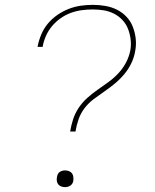

<svg xmlns="http://www.w3.org/2000/svg" viewBox="-20 -763 640 791"><path d="M269 -221Q273 -246 281 -271Q289 -296 304 -318.5Q319 -341 339.5 -359.5Q360 -378 382.5 -393.5Q405 -409 427.5 -425.5Q450 -442 468.5 -462Q487 -482 499.5 -506Q512 -530 517 -556Q521 -579 518 -602Q515 -625 507 -645Q499 -665 484 -681Q469 -697 449 -707Q429 -717 407 -720.5Q385 -724 362 -724Q339 -724 316.5 -721Q294 -718 272 -710Q250 -702 230 -688Q210 -674 194.5 -655.5Q179 -637 169.5 -615.5Q160 -594 156 -572V-570H135V-572Q140 -597 150 -621Q160 -645 177 -665.5Q194 -686 216.5 -701.5Q239 -717 263.5 -726.5Q288 -736 313 -739.5Q338 -743 363 -743Q389 -743 414.5 -738.5Q440 -734 462 -723Q484 -712 501 -694Q518 -676 527 -653Q536 -630 539 -604.5Q542 -579 537 -553Q533 -528 521.5 -503.5Q510 -479 492.5 -458Q475 -437 454 -419.5Q433 -402 410.5 -386.5Q388 -371 366.5 -355Q345 -339 328.5 -317.5Q312 -296 303.5 -271Q295 -246 291 -221ZM248 8Q240 8 232 5Q224 2 219.5 -4Q215 -10 214 -18.5Q213 -27 215 -35Q216 -41 218.5 -46Q221 -51 226 -54.5Q231 -58 237 -59.5Q243 -61 248 -61Q256 -61 264 -58Q272 -55 276.5 -49Q281 -43 282 -34.5Q283 -26 282 -18Q281 -12 278 -7Q275 -2 270 1.5Q265 5 259 6.5Q253 8 248 8Z"/></svg>

Font: Iosevka Thin Extended
Style: Italic
Weight: 100
Width: 7
Italic angle: -9°
Monospace: yes
Designer: Belleve Invis
Foundry: Belleve Invis
Version: Version 32.5.0; ttfautohint (v1.8.4)